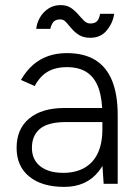

<svg xmlns="http://www.w3.org/2000/svg" viewBox="-20 -720 541 752"><path d="M386 0 381 -75V-268Q381 -332 366.5 -373.5Q352 -415 321.5 -436Q291 -457 242 -457Q197 -457 166.5 -439Q136 -421 116 -383L62 -407Q83 -443 109.5 -466Q136 -489 169 -500.5Q202 -512 242 -512Q309 -512 353 -485Q397 -458 419 -404Q441 -350 441 -268V0ZM232 12Q144 12 94.5 -28.5Q45 -69 45 -141Q45 -215 94.5 -256Q144 -297 232 -297H382V-242H240Q168 -242 136.5 -215.5Q105 -189 105 -141Q105 -95 137.5 -69Q170 -43 228 -43Q276 -43 310.5 -62.5Q345 -82 363 -120Q381 -158 381 -214H416Q416 -112 367.5 -50Q319 12 232 12ZM334 -572Q307 -572 289.5 -583Q272 -594 260.5 -608Q249 -622 239 -633Q229 -644 217 -644Q199 -644 190.5 -635.5Q182 -627 177 -607H122Q124 -629 136 -650.5Q148 -672 169 -686Q190 -700 217 -700Q242 -700 258 -689Q274 -678 286 -664Q298 -650 309 -639Q320 -628 334 -628Q352 -628 360.5 -637.5Q369 -647 372 -666H427Q423 -632 399 -602Q375 -572 334 -572Z"/></svg>

Font: Figtree Light
Style: Regular
Weight: 300
Designer: Erik Kennedy
Foundry: Erik Kennedy
Version: Version 2.001;gftools[0.9.30]